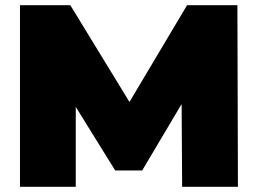

<svg xmlns="http://www.w3.org/2000/svg" viewBox="-20 -720 994 740"><path d="M57 0V-700H251L479 -327L701 -700H895L897 0H682L680 -319L528 -63H424L272 -308V0Z"/></svg>

Font: Montserrat Thin Black
Style: Regular
Weight: 900
Version: Version 9.000